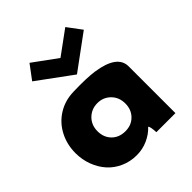

<svg xmlns="http://www.w3.org/2000/svg" viewBox="-227 -994 1162 1162"><g transform="rotate(-45 354.5 -412.5)"><path d="M144 -749 211.9 -839.8 365.2 -728 518.1 -839.8 585.9 -749 365.2 -586.9ZM22 -255.9Q22 -330.1 54 -391.6Q85.9 -453.1 144 -489.5Q202.1 -525.9 275.9 -527.8Q390.1 -531.2 454.6 -522Q620.6 -497.6 621.1 -400.9V0H458Q455.6 -52.2 445.8 -58.1Q416 -25.4 371.1 -5.1Q326.2 15.1 275.9 15.1Q220.7 15.1 173.1 -6.1Q125.5 -27.3 92.5 -64Q59.6 -100.6 40.8 -150.4Q22 -200.2 22 -255.9ZM330.1 -136.2Q381.8 -136.2 415 -169.9Q448.2 -203.6 448.2 -255.9Q448.2 -308.6 414.1 -342.8Q379.9 -377 330.1 -377Q279.3 -377 244.6 -342.8Q210 -308.6 210 -255.9Q210 -203.1 243.2 -169.7Q276.4 -136.2 330.1 -136.2Z"/></g></svg>

Font: Hussar Preview
Style: Bold
Weight: 700
Foundry: Cannot Into Space Fonts, PlusOne Fonts
Version: Version 2.29RC2 "Millennial"